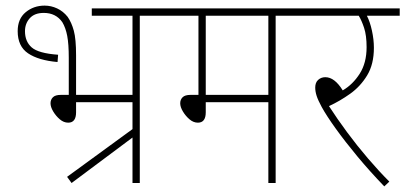

<svg xmlns="http://www.w3.org/2000/svg" viewBox="-20 -652 1444 684"><path d="M235 0 219 -22 452 -192V-288H251V-252Q251 -215 223 -215Q207 -215 193 -227Q179 -239 169.5 -255Q160 -271 160 -284Q160 -297 168.5 -305.5Q177 -314 197 -314H225V-446Q225 -495 219.5 -524Q214 -553 202 -573Q179 -606 136 -606Q103 -606 86 -587Q69 -568 69 -541Q69 -504 93 -483Q117 -462 187 -457L185 -431Q117 -437 80 -462Q43 -487 43 -541Q43 -585 71.5 -608.5Q100 -632 139 -632Q162 -632 183.5 -622Q205 -612 221 -592Q235 -572 243 -542.5Q251 -513 251 -455V-314H452V-596H307V-622H584V-596H478V0H452V-162Z M962 -596V0H936V-288H713V-252Q713 -215 685 -215Q669 -215 655 -227Q641 -239 631.5 -255Q622 -271 622 -284Q622 -297 630.5 -305.5Q639 -314 659 -314H687V-596H570V-622H1068V-596ZM936 -596H713V-314H936Z M1367 -5 1349 12Q1297 -42 1253 -95Q1209 -148 1176 -194Q1143 -240 1126 -271Q1113 -295 1108 -310.5Q1103 -326 1103 -340Q1103 -358 1113.5 -367.5Q1124 -377 1139 -377Q1172 -377 1201 -330Q1237 -351 1261.5 -389.5Q1286 -428 1286 -484Q1286 -526 1277 -553Q1268 -580 1258 -596H1054V-622H1404V-596H1287Q1298 -575 1305 -543Q1312 -511 1312 -482Q1312 -423 1288 -383.5Q1264 -344 1227.5 -318Q1191 -292 1152 -274Q1181 -229 1216.5 -181Q1252 -133 1291 -87.5Q1330 -42 1367 -5Z"/></svg>

Font: Noto Sans SemiCondensed Thin
Style: Regular
Weight: 100
Width: 4
Designer: Monotype Design Team
Foundry: Monotype Imaging Inc.
Version: Version 2.013; ttfautohint (v1.8.4.7-5d5b)